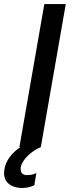

<svg xmlns="http://www.w3.org/2000/svg" viewBox="-47 -720 358 940"><path d="M48 0H53C9 29 -19 69 -25 107C-35 159 -8 195 52 200C74 202 101 197 121 187L131 127C117 135 98 138 80 137C61 135 51 123 55 97C61 64 106 18 154 0L153 -1L275 -700H170Z"/></svg>

Font: Fixel Display 20240404 Medium
Style: Italic
Weight: 500
Italic angle: -10°
Designer: AlfaBravo + MacPaw
Foundry: Kyrylo Tkachov, Marchela Mozhyna, Serhii Makarenko, Maria Weinstein, Zakhar Kryvoshyya
Version: Version 1.211;Glyphs 3.2 (3225)